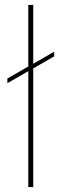

<svg xmlns="http://www.w3.org/2000/svg" viewBox="-20 -760 250 780"><path d="M95 0V-471L10 -422V-441L95 -490V-740H115V-501L200 -550V-531L115 -482V0Z"/></svg>

Font: Poppins Thin
Style: Regular
Weight: 250
Designer: Ninad Kale (Devanagari), Jonny Pinhorn (Latin)
Foundry: Indian Type Foundry
Version: Version 3.200;PS 1.000;hotconv 16.6.54;makeotf.lib2.5.65590